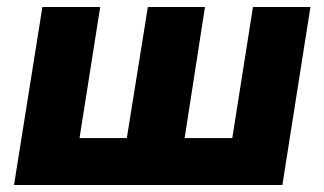

<svg xmlns="http://www.w3.org/2000/svg" viewBox="-20 -528 926 548"><path d="M20 0 101 -508H266L207 -134H342L402 -508H565L507 -134H643L702 -508H866L786 0Z"/></svg>

Font: Mulish Black
Style: Italic
Weight: 900
Italic angle: -9°
Designer: Vernon Adams
Foundry: Vernon Adams
Version: Version 3.603; ttfautohint (v1.8.3)